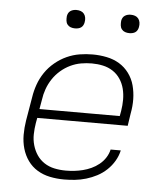

<svg xmlns="http://www.w3.org/2000/svg" viewBox="-52 -755 704 810"><g transform="rotate(5 300.0 -350.5)"><path d="M249 8Q218 8 189 2Q160 -4 136 -18.5Q112 -33 95.5 -56Q79 -79 71 -107Q63 -135 63 -165Q63 -195 68 -226L85 -326Q89 -353 98.5 -380Q108 -407 124.5 -431.5Q141 -456 164.5 -475.5Q188 -495 214.5 -507Q241 -519 268.5 -523.5Q296 -528 324 -528Q354 -528 383.5 -522Q413 -516 437 -501.5Q461 -487 478 -464Q495 -441 502.5 -413Q510 -385 510.5 -355Q511 -325 505 -294L497 -241H114L110 -219Q106 -195 105.5 -171Q105 -147 111.5 -124.5Q118 -102 130.5 -83.5Q143 -65 162 -52.5Q181 -40 204.5 -35Q228 -30 253 -30Q271 -30 289 -32Q307 -34 325 -38.5Q343 -43 360.5 -51Q378 -59 393.5 -71.5Q409 -84 419.5 -100.5Q430 -117 434 -135H477Q472 -112 459.5 -90.5Q447 -69 428.5 -51.5Q410 -34 388 -22.5Q366 -11 342.5 -4Q319 3 295.5 5.5Q272 8 249 8ZM120 -279H460L464 -301Q468 -325 468 -349Q468 -373 462.5 -395Q457 -417 444.5 -436Q432 -455 413 -467.5Q394 -480 371 -485Q348 -490 324 -490Q301 -490 278 -486Q255 -482 233 -471.5Q211 -461 192 -444.5Q173 -428 159.5 -407.5Q146 -387 138 -364.5Q130 -342 127 -319ZM470 -631Q460 -631 451.5 -634Q443 -637 437.5 -644Q432 -651 431 -660.5Q430 -670 431 -680Q432 -686 435 -692Q438 -698 444 -702Q450 -706 456.5 -707.5Q463 -709 469 -709Q479 -709 487.5 -706Q496 -703 501.5 -696Q507 -689 508.5 -679.5Q510 -670 508 -660Q507 -654 504 -648Q501 -642 495.5 -638Q490 -634 483 -632.5Q476 -631 470 -631ZM240 -631Q230 -631 221.5 -634Q213 -637 207.5 -644Q202 -651 201 -660.5Q200 -670 201 -680Q202 -686 205 -692Q208 -698 214 -702Q220 -706 226.5 -707.5Q233 -709 239 -709Q249 -709 257.5 -706Q266 -703 271.5 -696Q277 -689 278.5 -679.5Q280 -670 278 -660Q277 -654 274 -648Q271 -642 265.5 -638Q260 -634 253 -632.5Q246 -631 240 -631Z"/></g></svg>

Font: Iosevka Aile XLt Obl
Style: Regular
Weight: 200
Italic angle: -9°
Designer: Belleve Invis
Foundry: Belleve Invis
Version: Version 31.1.0; ttfautohint (v1.8.4)